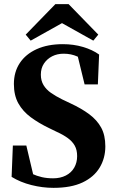

<svg xmlns="http://www.w3.org/2000/svg" viewBox="-20 -888 562 926"><path d="M238 18Q185 18 131.5 4.5Q78 -9 36 -35L42 -186H107L147 -17L81 -44L80 -78Q110 -61 134 -50Q158 -39 182.5 -33.5Q207 -28 236 -28Q271 -28 297.5 -41.5Q324 -55 338 -79.5Q352 -104 352 -135Q352 -165 340.5 -185.5Q329 -206 307 -222Q285 -238 254 -252L217 -270Q167 -294 128.5 -322.5Q90 -351 68.5 -389.5Q47 -428 47 -483Q47 -541 75.5 -584Q104 -627 157 -651Q210 -675 283 -675Q335 -675 380.5 -661.5Q426 -648 458 -625L452 -481H388L349 -641L418 -616V-575Q383 -602 353 -615.5Q323 -629 287 -629Q256 -629 231.5 -616.5Q207 -604 192 -581.5Q177 -559 177 -528Q177 -499 190 -477.5Q203 -456 226 -440Q249 -424 279 -409L319 -390Q373 -365 410.5 -337Q448 -309 468 -272.5Q488 -236 488 -182Q488 -125 460.5 -79.5Q433 -34 378 -8Q323 18 238 18ZM311 -868 454 -721 430 -692 244 -796H314L128 -692L104 -721L247 -868Z"/></svg>

Font: Source Serif 4 36pt
Style: Bold
Weight: 700
Designer: Frank Grießhammer
Foundry: Adobe Systems Incorporated
Version: Version 4.004;hotconv 1.0.116;makeotfexe 2.5.65601